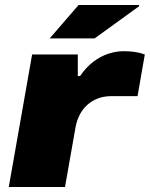

<svg xmlns="http://www.w3.org/2000/svg" viewBox="-20 -745 597 765"><path d="M15 0 108 -528H290V-442H299Q323 -477 352 -499Q381 -521 412 -531Q443 -541 472 -541Q497 -541 517.5 -538Q538 -535 557 -528L528 -362H425Q394 -362 369.5 -352.5Q345 -343 327 -326.5Q309 -310 297.5 -287.5Q286 -265 281 -238L239 0ZM178 -592 293 -725H534V-720L357 -592Z"/></svg>

Font: Archivo Expanded Black
Style: Italic
Weight: 900
Width: 7
Italic angle: -10°
Designer: Hector Gatti
Foundry: Omnibus-Type
Version: Version 2.001